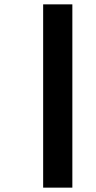

<svg xmlns="http://www.w3.org/2000/svg" viewBox="-20 -722 439 881"><path d="M178 139V-702H312V139Z"/></svg>

Font: Noto Sans Kannada
Style: Regular
Weight: 400
Designer: Jelle Bosma - Monotype Design Team
Foundry: Monotype Imaging Inc.
Version: Version 2.003